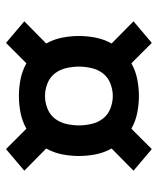

<svg xmlns="http://www.w3.org/2000/svg" viewBox="37 -660 526 640"><g transform="rotate(90 300.0 -340.0)"><path d="M477 -97 409 -165Q384 -151 356 -145.5Q328 -140 300 -140Q272 -140 244 -145.5Q216 -151 191 -165L123 -97L51 -158L125 -231Q111 -256 105.5 -284Q100 -312 100 -340Q100 -368 105.5 -396Q111 -424 125 -449L51 -522L123 -583L191 -515Q216 -529 244 -534.5Q272 -540 300 -540Q328 -540 356 -534.5Q384 -529 409 -515L477 -583L549 -522L475 -449Q489 -424 494.5 -396Q500 -368 500 -340Q500 -312 494.5 -284Q489 -256 475 -231L549 -158ZM300 -227Q321 -227 341.5 -235Q362 -243 375 -259.5Q388 -276 393 -297.5Q398 -319 398 -340Q398 -361 393 -382.5Q388 -404 375 -420.5Q362 -437 341.5 -445Q321 -453 300 -453Q279 -453 258.5 -445Q238 -437 225 -420.5Q212 -404 207 -382.5Q202 -361 202 -340Q202 -319 207 -297.5Q212 -276 225 -259.5Q238 -243 258.5 -235Q279 -227 300 -227Z"/></g></svg>

Font: Iosevka Plex Etoile
Style: Bold
Weight: 700
Designer: Belleve Invis
Foundry: Belleve Invis
Version: Version 25.1.1; ttfautohint (v1.8.4)